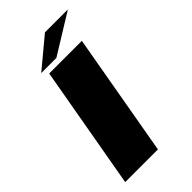

<svg xmlns="http://www.w3.org/2000/svg" viewBox="-227 -796 861 861"><g transform="rotate(-45 204.0 -365.0)"><path d="M23.5 0H231L334 -585.5H127ZM103 -612H199L389.5 -729.5H244Z"/></g></svg>

Font: Anybody ExtraExpanded
Style: Bold Italic
Weight: 700
Width: 8
Italic angle: -10°
Version: Version 1.113;gftools[0.9.25]